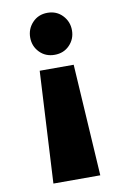

<svg xmlns="http://www.w3.org/2000/svg" viewBox="-85 -579 552 851"><g transform="rotate(-10 190.5 -153.0)"><path d="M190 -528Q231 -528 257.5 -500Q284 -472 284 -433Q284 -394 257.5 -366.5Q231 -339 190 -339Q149 -339 122.5 -366.5Q96 -394 96 -433Q96 -472 122.5 -500Q149 -528 190 -528ZM85 222 112 -281H265L296 222Z"/></g></svg>

Font: Be Vietnam Pro Black
Style: Regular
Weight: 900
Designer: Lam Bao, Tony Le, Vietanh Nguyen
Foundry: Yellow Type Foundry
Version: Version 1.002; ttfautohint (v1.8.3)